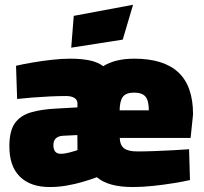

<svg xmlns="http://www.w3.org/2000/svg" viewBox="-20 -756 837 789"><path d="M184.1 12.6Q105.7 12.6 62.1 -29.7Q18.5 -72 18.5 -154.8Q18.5 -217.4 40.9 -249.4Q63.3 -281.3 106.7 -294.1Q150.1 -306.9 212.4 -309.9L298.3 -314.7V-330.8Q298.3 -345.8 285.7 -353.6Q273 -361.4 252.1 -361.4Q222.4 -361.4 184.9 -359.7Q147.5 -357.9 112 -355.1Q76.4 -352.3 50.4 -349.3L45.9 -485.7Q73.7 -492.3 112.9 -499Q152 -505.7 193.1 -510.3Q234.1 -514.9 267.9 -514.9Q313.3 -514.9 347.4 -508Q381.5 -501.2 404.1 -484Q428.4 -499.2 460 -507Q491.6 -514.9 531.6 -514.9Q652.6 -514.9 713 -458.6Q773.3 -402.3 773.3 -286L763.3 -189.2H472.1Q473.1 -159.5 489.7 -146.6Q506.4 -133.7 544.3 -133.7Q576.6 -133.7 615.8 -135.2Q655 -136.7 692.8 -138.7Q730.6 -140.7 757 -142.7L760.7 -16Q734.4 -10 694.6 -3.5Q654.7 3 610.4 7.8Q566.2 12.6 526.1 12.6Q475.7 12.6 439 2.7Q402.4 -7.1 378.1 -27.7Q351.9 -18 320.1 -8.7Q288.4 0.7 254 6.6Q219.7 12.6 184.1 12.6ZM229.9 -124Q238.1 -124 247.4 -125.5Q256.7 -127 266 -129.5Q275.2 -132 283.7 -134.5Q292.1 -137 298.3 -139Q298.3 -147.4 298.3 -159.6Q298.3 -171.9 298.1 -183.7Q297.8 -195.5 297.8 -201L238.8 -198.1Q220.6 -197.1 210 -187.9Q199.4 -178.6 199.4 -159.9Q199.4 -142.7 206.6 -133.4Q213.9 -124 229.9 -124ZM471.6 -302.7H591.6Q591.6 -343 577.6 -359.2Q563.6 -375.4 531.6 -375.4Q497.5 -375.4 484.8 -358Q472.1 -340.6 471.6 -302.7ZM272.7 -560.1 283.1 -690.8 526.8 -736.4 484.4 -593.2Z"/></svg>

Font: TitilliumWeb ExtraLight
Style: Regular
Weight: 400
Designer: Mohamed Gaber, Accademia di Belle Arti di Urbino and others
Foundry: Kief Type Foundry, Accademia di Belle Arti di Urbino and others
Version: Version 3.000; ttfautohint (v1.8.2)